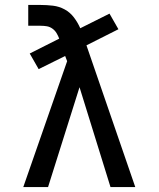

<svg xmlns="http://www.w3.org/2000/svg" viewBox="-20 -755 640 775"><path d="M174 0H74L251 -508L243 -529L136 -476L100 -539L219 -599Q215 -610 208.5 -621Q202 -632 191.5 -639.5Q181 -647 169 -649Q157 -651 144 -651H94V-735H144Q169 -735 194 -732Q219 -729 241 -717Q263 -705 278.5 -684.5Q294 -664 304 -641L422 -700L458 -637L329 -572L526 0H426L301 -403Z"/></svg>

Font: Iosevka HT Medium Extended
Style: Regular
Weight: 500
Width: 7
Monospace: yes
Designer: Belleve Invis
Foundry: Belleve Invis
Version: Version 32.3.0; ttfautohint (v1.8.4)